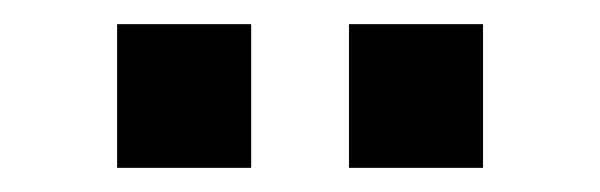

<svg xmlns="http://www.w3.org/2000/svg" viewBox="-20 -743 497 159"><path d="M77 -604V-723H188V-604ZM269 -604V-723H380V-604Z"/></svg>

Font: Raleway-v4020
Style: Bold
Weight: 700
Designer: Matt McInerney, Pablo Impallari, Rodrigo Fuenzalida
Foundry: Matt McInerney, Pablo Impallari, Rodrigo Fuenzalida
Version: Version 4.020;PS 004.020;hotconv 1.0.88;makeotf.lib2.5.64775